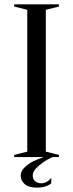

<svg xmlns="http://www.w3.org/2000/svg" viewBox="-20 -720 335 880"><path d="M45 0ZM190 -25 250 -10V0H45V-10L105 -25V-675L45 -690V-700H250V-690L190 -675ZM75 85Q75 65 91 49Q107 33 127 22Q150 10 180 0H220Q194 12 175 26Q158 38 144 53Q130 68 130 85Q130 100 140.5 110Q151 120 170 120Q179 120 187.5 116.5Q196 113 202 108Q209 103 215 95V120Q209 126 199 130Q191 134 179 137Q167 140 150 140Q112 140 93.5 124Q75 108 75 85Z"/></svg>

Font: Oranienbaum
Style: Regular
Weight: 400
Designer: Oleg Pospelov and Jovanny Lemonad
Foundry: Oleg Pospelov and jovanny Lemonad
Version: Version 1.001; ttfautohint (v0.91) -l 8 -r 50 -G 200 -x 0 -w